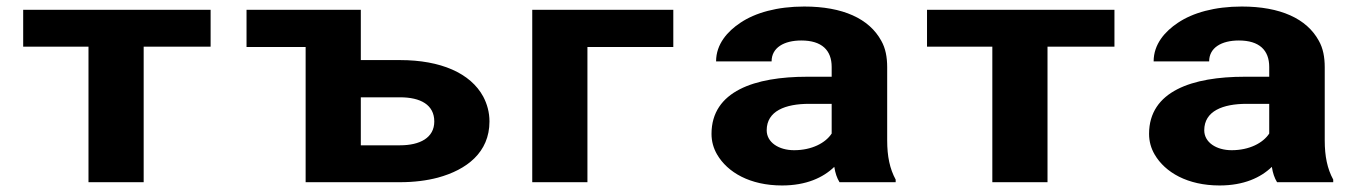

<svg xmlns="http://www.w3.org/2000/svg" viewBox="-20 -558 4158 588"><path d="M625 -415V-528H51V-415H251V0H420V-415Z M735 -528V-414H916V0H1205C1248 0 1287 -5 1321 -14C1409 -38 1479 -91 1479 -186C1479 -214 1472 -239 1460 -262C1421 -334 1330 -374 1205 -374H1085V-528ZM1310 -186C1310 -136 1266 -113 1205 -113H1085V-260H1205C1268 -260 1310 -237 1310 -186Z M2042 -414V-528H1610V0H1779V-414Z M2697 -128V-352C2697 -383 2692 -410 2679 -433C2642 -501 2561 -538 2443 -538C2360 -538 2293 -519 2247 -488C2208 -462 2173 -423 2173 -370H2343C2343 -412 2381 -434 2434 -434C2497 -434 2527 -404 2527 -353V-323H2452C2292 -323 2159 -279 2159 -148C2159 -125 2165 -104 2176 -85C2208 -30 2277 10 2375 10C2449 10 2501 -14 2535 -47C2538 -28 2543 -13 2551 0H2723V-8C2705 -41 2697 -79 2697 -128ZM2328 -159C2328 -218 2385 -240 2458 -240H2527V-149C2508 -120 2466 -98 2412 -98C2365 -98 2328 -122 2328 -159Z M3393 -415V-528H2819V-415H3019V0H3188V-415Z M4037 -128V-352C4037 -383 4032 -410 4019 -433C3982 -501 3901 -538 3783 -538C3700 -538 3633 -519 3587 -488C3548 -462 3513 -423 3513 -370H3683C3683 -412 3721 -434 3774 -434C3837 -434 3867 -404 3867 -353V-323H3792C3632 -323 3499 -279 3499 -148C3499 -125 3505 -104 3516 -85C3548 -30 3617 10 3715 10C3789 10 3841 -14 3875 -47C3878 -28 3883 -13 3891 0H4063V-8C4045 -41 4037 -79 4037 -128ZM3668 -159C3668 -218 3725 -240 3798 -240H3867V-149C3848 -120 3806 -98 3752 -98C3705 -98 3668 -122 3668 -159Z"/></svg>

Font: Asimov
Style: XWid
Weight: 500
Designer: Google
Version: Version 2.000980; 2014